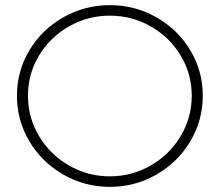

<svg xmlns="http://www.w3.org/2000/svg" viewBox="-20 -724 855 748"><path d="M408 -704Q506 -704 589.5 -656.5Q673 -609 721.5 -528Q770 -447 770 -351Q770 -255 721.5 -173.5Q673 -92 589.5 -44Q506 4 408 4Q310 4 226.5 -44Q143 -92 94.5 -173.5Q46 -255 46 -351Q46 -447 94.5 -528Q143 -609 226.5 -656.5Q310 -704 408 -704ZM408 -663Q322 -663 248.5 -621Q175 -579 132 -507.5Q89 -436 89 -351Q89 -266 132 -194Q175 -122 248.5 -79.5Q322 -37 408 -37Q494 -37 567.5 -79.5Q641 -122 684 -194Q727 -266 727 -351Q727 -436 684 -507.5Q641 -579 567.5 -621Q494 -663 408 -663Z"/></svg>

Font: Argentum Sans ExtraLight
Style: Regular
Weight: 275
Designer: Julieta Ulanovsky (Modified by Cristiano Sobral)
Foundry: Julieta Ulanovsky
Version: Version 1.000; ttfautohint (v1.5.65-e2d9)